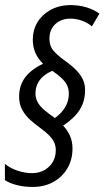

<svg xmlns="http://www.w3.org/2000/svg" viewBox="-25 -780 417 767"><path d="M106 -33.2Q70.3 -33.2 41.5 -40.8Q12.7 -48.3 -5.4 -60.5V-125.5Q16.6 -107.4 45.7 -97.9Q74.7 -88.4 102.5 -88.4Q144 -88.4 170.9 -114.3Q197.8 -140.1 197.8 -180.7Q197.8 -198.7 190.4 -213.1Q183.1 -227.5 169.4 -241Q155.8 -254.4 136.2 -268.6Q114.3 -284.2 94.7 -302Q75.2 -319.8 63.2 -342.3Q51.3 -364.7 51.3 -394Q51.3 -424.3 62.3 -448.5Q73.2 -472.7 94.7 -491.7Q116.2 -510.7 147 -525.4Q125.5 -546.9 115.7 -570.3Q106 -593.8 106 -622.1Q106 -659.7 124 -690.2Q142.1 -720.7 175.3 -739.5Q208.5 -758.3 252.9 -759.8Q289.6 -759.8 319.3 -751Q349.1 -742.2 372.1 -725.6L342.3 -674.8Q322.8 -690.4 300.8 -698Q278.8 -705.6 254.9 -705.6Q231.9 -705.6 213.1 -695.8Q194.3 -686 183.3 -668.2Q172.4 -650.4 172.4 -625.5Q172.4 -596.2 189 -577.1Q205.6 -558.1 231.4 -539.6Q260.7 -519 279.3 -500Q297.9 -481 306.4 -461.7Q314.9 -442.4 314.9 -419.9Q314.9 -388.7 304.7 -363.5Q294.4 -338.4 274.9 -317.6Q255.4 -296.9 227.1 -278.3Q243.7 -261.2 254.2 -238.3Q264.6 -215.3 264.6 -187Q264.6 -142.6 244.4 -107.9Q224.1 -73.2 188.2 -53.2Q152.3 -33.2 106 -33.2ZM194.3 -308.6Q220.7 -327.1 235.4 -351.8Q250 -376.5 250 -405.3Q250 -423.8 243.4 -438.2Q236.8 -452.6 222.4 -466.6Q208 -480.5 184.1 -497.1Q162.1 -487.8 147 -474.4Q131.8 -460.9 124.3 -443.8Q116.7 -426.8 116.7 -406.2Q116.7 -387.7 125.2 -372.1Q133.8 -356.4 151.1 -341.3Q168.5 -326.2 194.3 -308.6Z"/></svg>

Font: Open Sans Condensed
Style: Italic
Weight: 400
Width: 3
Italic angle: -12°
Designer: Monotype Design Team
Foundry: Monotype Imaging Inc.
Version: Version 3.000